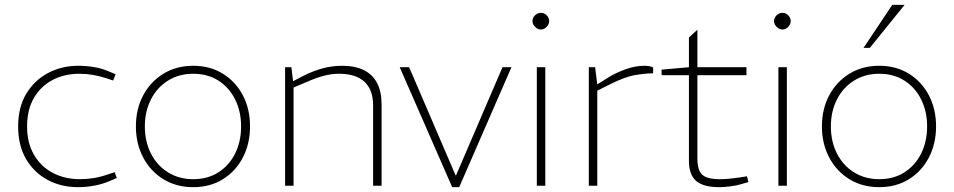

<svg xmlns="http://www.w3.org/2000/svg" viewBox="-20 -768 3946 794"><path d="M303 6Q233 6 177 -24Q121 -54 88 -110Q55 -166 55 -245Q55 -325 89 -381Q123 -437 179.5 -466.5Q236 -496 304 -496Q336 -496 369.5 -490.5Q403 -485 434 -471L458 -461L448 -435L421 -444Q394 -453 365.5 -458Q337 -463 309 -463Q246 -463 197 -437Q148 -411 120 -362.5Q92 -314 92 -245Q92 -177 120.5 -128Q149 -79 198.5 -53Q248 -27 311 -27Q338 -27 366.5 -31.5Q395 -36 421 -45L454 -56L463 -32L433 -19Q402 -6 368.5 0Q335 6 303 6Z M779 6Q709 6 655.5 -27Q602 -60 572 -117Q542 -174 542 -245Q542 -317 572 -373.5Q602 -430 655.5 -463Q709 -496 779 -496Q849 -496 902 -463Q955 -430 984.5 -373.5Q1014 -317 1014 -245Q1014 -174 984.5 -117Q955 -60 902 -27Q849 6 779 6ZM779 -27Q839 -27 883.5 -55.5Q928 -84 952.5 -133.5Q977 -183 977 -245Q977 -307 952.5 -356.5Q928 -406 883.5 -434.5Q839 -463 779 -463Q720 -463 674.5 -434.5Q629 -406 604 -356.5Q579 -307 579 -245Q579 -183 604 -133.5Q629 -84 674.5 -55.5Q720 -27 779 -27Z M1159 0V-490H1185L1192 -432L1234 -454Q1273 -474 1313 -485Q1353 -496 1394 -496Q1448 -496 1484.5 -478Q1521 -460 1539.5 -424.5Q1558 -389 1558 -336V0H1523V-332Q1523 -397 1487 -430Q1451 -463 1382 -463Q1352 -463 1320.5 -455Q1289 -447 1248 -429L1194 -406V0Z M1850 6 1633 -490H1672L1864 -43H1866L2058 -490H2095L1879 6Z M2200 0V-490H2235V0ZM2217 -646Q2208 -646 2200 -651Q2192 -656 2187 -664Q2182 -672 2182 -681Q2182 -690 2187 -698Q2192 -706 2200 -710.5Q2208 -715 2217 -715Q2226 -715 2233.5 -710.5Q2241 -706 2246 -698Q2251 -690 2251 -681Q2251 -672 2246 -664Q2241 -656 2233.5 -651Q2226 -646 2217 -646Z M2415 0V-490H2441L2450 -419L2493 -446Q2526 -467 2567 -481.5Q2608 -496 2645 -496Q2655 -496 2664 -494.5Q2673 -493 2681 -489V-465Q2642 -464 2603.5 -457Q2565 -450 2508 -422L2450 -393V0Z M2955 6Q2888 6 2858.5 -20Q2829 -46 2829 -104V-457H2716V-480L2829 -490V-613L2864 -645V-490H3067V-457H2864V-113Q2864 -64 2884 -45.5Q2904 -27 2957 -27Q2977 -27 2997 -29Q3017 -31 3038 -34L3069 -39L3075 -15L3047 -7Q3028 -1 3001.5 2.5Q2975 6 2955 6Z M3199 0V-490H3234V0ZM3216 -646Q3207 -646 3199 -651Q3191 -656 3186 -664Q3181 -672 3181 -681Q3181 -690 3186 -698Q3191 -706 3199 -710.5Q3207 -715 3216 -715Q3225 -715 3232.5 -710.5Q3240 -706 3245 -698Q3250 -690 3250 -681Q3250 -672 3245 -664Q3240 -656 3232.5 -651Q3225 -646 3216 -646Z M3616 6Q3546 6 3492.5 -27Q3439 -60 3409 -117Q3379 -174 3379 -245Q3379 -317 3409 -373.5Q3439 -430 3492.5 -463Q3546 -496 3616 -496Q3686 -496 3739 -463Q3792 -430 3821.5 -373.5Q3851 -317 3851 -245Q3851 -174 3821.5 -117Q3792 -60 3739 -27Q3686 6 3616 6ZM3616 -27Q3676 -27 3720.5 -55.5Q3765 -84 3789.5 -133.5Q3814 -183 3814 -245Q3814 -307 3789.5 -356.5Q3765 -406 3720.5 -434.5Q3676 -463 3616 -463Q3557 -463 3511.5 -434.5Q3466 -406 3441 -356.5Q3416 -307 3416 -245Q3416 -183 3441 -133.5Q3466 -84 3511.5 -55.5Q3557 -27 3616 -27ZM3551 -570 3670 -748H3721L3577 -570Z"/></svg>

Font: REM Medium Thin
Style: Regular
Weight: 250
Version: Version 1.005;gftools[0.9.28]